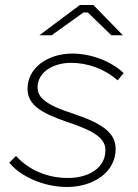

<svg xmlns="http://www.w3.org/2000/svg" viewBox="-20 -740 551 767"><path d="M247 7C356 7 442 -54 442 -145C442 -214 380 -250 269 -287C167 -320 130 -349 130 -391C130 -450 190 -489 264 -489C330 -489 398 -465 450 -419L474 -448C425 -495 344 -526 269 -526C173 -526 90 -471 90 -385C90 -321 145 -288 248 -253C336 -223 403 -195 401 -139C401 -71 337 -29 251 -29C169 -29 95 -61 44 -117L17 -90C65 -32 159 7 247 7ZM471 -599 353 -720H299L137 -599H186L313 -690H331L425 -599Z"/></svg>

Font: Fixel Display ExtraLight
Style: Italic
Weight: 200
Italic angle: -10°
Designer: AlfaBravo + MacPaw
Foundry: Kyrylo Tkachov, Marchela Mozhyna, Serhii Makarenko, Maria Weinstein, Zakhar Kryvoshyya
Version: Version 1.210;Glyphs 3.2 (3217)